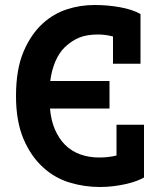

<svg xmlns="http://www.w3.org/2000/svg" viewBox="-20 -734 640 768"><path d="M556 -24Q546 -18 528 -11Q510 -4 486.5 1.5Q463 7 435.5 10.5Q408 14 380 14Q317 14 258 -4Q199 -22 153 -64Q103 -109 73.5 -179.5Q44 -250 44 -350Q44 -456 74 -527Q104 -598 152 -641Q194 -679 247 -696.5Q300 -714 359 -714Q411 -714 460.5 -705Q510 -696 542 -678V-479H432V-588Q402 -596 372 -596Q328 -596 298 -584Q268 -572 240 -546Q216 -523 201 -487Q186 -451 181 -410H418V-300H180Q184 -252 200 -215.5Q216 -179 240 -155Q266 -129 301 -116.5Q336 -104 376 -104Q415 -104 446 -112V-235H556Z"/></svg>

Font: PT Mono
Style: Bold
Weight: 700
Monospace: yes
Designer: A.Korolkova, I.Chaeva
Foundry: ParaType Ltd
Version: Version 1.000 OFL